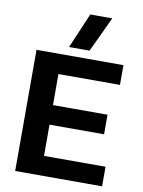

<svg xmlns="http://www.w3.org/2000/svg" viewBox="-95 -940 746 1005"><g transform="rotate(10 278.0 -437.5)"><path d="M222 -688H331L419 -875H302ZM57 0H519V-104H192V-270H482V-374H192V-539H519V-644H57Z"/></g></svg>

Font: Kanit Medium
Style: Regular
Weight: 500
Designer: Katatrad Team
Foundry: CadsonDemak
Version: Version 1.000;PS 001.000;hotconv 1.0.88;makeotf.lib2.5.64775